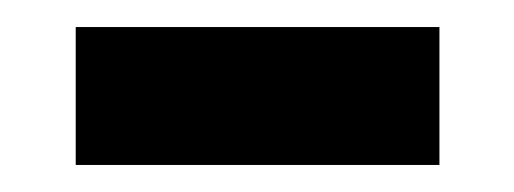

<svg xmlns="http://www.w3.org/2000/svg" viewBox="-20 -391 380 142"><path d="M36 -371H305V-269H36Z"/></svg>

Font: Golos UI Medium
Style: Regular
Weight: 500
Designer: A.Korolkova, Vitaly Kuzmin
Foundry: ParaType Ltd
Version: Version 2.000